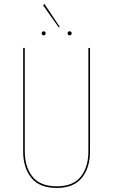

<svg xmlns="http://www.w3.org/2000/svg" viewBox="-20 -916 557 945"><path d="M423 -170Q423 -91 383 -41Q343 9 259 9Q174 9 134 -41Q94 -91 94 -170V-680H102V-171Q102 -94 140 -46.5Q178 1 259 1Q340 1 377.5 -46.5Q415 -94 415 -171V-680H423ZM274 -784 269 -781 192 -890 199 -896ZM205 -752Q205 -748 202 -745Q199 -742 195 -742Q191 -742 188 -745Q185 -748 185 -752Q185 -756 188 -759Q191 -762 195 -762Q199 -762 202 -759Q205 -756 205 -752ZM333 -752Q333 -748 330 -745Q327 -742 323 -742Q313 -742 313 -752Q313 -762 323 -762Q327 -762 330 -759Q333 -756 333 -752Z"/></svg>

Font: Fira Sans Compressed Eight
Style: Regular
Weight: 100
Width: 1
Designer: bBox Type GmbH & Carrois Corporate GbR & Edenspiekermann AG
Foundry: bBox Type GmbH & Carrois Corporate GbR & Edenspiekermann AG
Version: Version 4.301